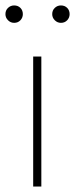

<svg xmlns="http://www.w3.org/2000/svg" viewBox="-26 -686 276 706"><path d="M96 0V-478H126V0ZM26 -602Q13 -602 3.5 -611.5Q-6 -621 -6 -634Q-6 -648 3.5 -657Q13 -666 26 -666Q40 -666 49 -657Q58 -648 58 -634Q58 -621 49 -611.5Q40 -602 26 -602ZM198 -602Q185 -602 175.5 -611.5Q166 -621 166 -634Q166 -648 175.5 -657Q185 -666 198 -666Q212 -666 221 -657Q230 -648 230 -634Q230 -621 221 -611.5Q212 -602 198 -602Z"/></svg>

Font: Source Sans Variable
Style: Regular
Weight: 200
Designer: Paul D. Hunt
Foundry: Adobe Systems Incorporated
Version: Version 3.006;hotconv 1.0.111;makeotfexe 2.5.65597